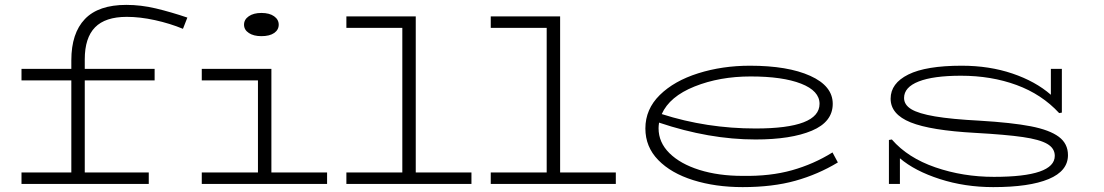

<svg xmlns="http://www.w3.org/2000/svg" viewBox="-20 -753 4518 786"><path d="M327 -510V-471H613V-424H327V-47H589V0H68V-47H272V-424H68V-471H272V-506Q272 -617 327.5 -675Q383 -733 497 -733Q557 -733 618 -718.5Q679 -704 747 -681L729 -635Q676 -657 614.5 -670.5Q553 -684 499 -684Q411 -684 369 -641Q327 -598 327 -510ZM979 -652Q979 -673 998.5 -686.5Q1018 -700 1050 -700Q1083 -700 1102 -686.5Q1121 -673 1121 -652Q1121 -631 1102.5 -618Q1084 -605 1050 -605Q1018 -605 998.5 -618Q979 -631 979 -652ZM1319 -47V0H806V-47H1036V-424H806V-471H1091V-47Z M1910 -47V0H1398V-47H1627V-639H1398V-686H1682V-47Z M2501 -47V0H1989V-47H2218V-639H1989V-686H2273V-47Z M3410 -88Q3329 -39 3236 -13Q3143 13 3020 13Q2909 13 2818 -15.5Q2727 -44 2674.5 -98Q2622 -152 2622 -227Q2622 -306 2681 -364Q2740 -422 2838.5 -453Q2937 -484 3050 -484Q3205 -484 3297 -442.5Q3389 -401 3389 -328Q3389 -254 3303.5 -218Q3218 -182 3073 -182Q2883 -182 2678 -251Q2676 -237 2676 -228Q2676 -170 2720.5 -126Q2765 -82 2843 -57.5Q2921 -33 3020 -33Q3133 -31 3222 -56Q3311 -81 3388 -129ZM2689 -286Q2873 -227 3073 -227Q3335 -227 3335 -328Q3335 -381 3259.5 -410.5Q3184 -440 3053 -440Q2926 -440 2823.5 -399Q2721 -358 2689 -286Z M4352 -118Q4352 -53 4273 -20Q4194 13 4046 13Q3930 13 3827.5 -20Q3725 -53 3664 -105V0H3619V-180L3631 -182Q3696 -107 3809 -68Q3922 -29 4049 -29Q4298 -29 4298 -115Q4298 -146 4267 -164Q4236 -182 4167 -192Q4098 -202 3973 -209Q3790 -219 3708 -252Q3626 -285 3626 -349Q3626 -412 3698.5 -448Q3771 -484 3917 -484Q4030 -484 4124.5 -452Q4219 -420 4282 -365V-471H4327V-292L4316 -290Q4245 -367 4141.5 -405Q4038 -443 3914 -443Q3801 -443 3741 -419.5Q3681 -396 3681 -352Q3681 -324 3710.5 -306Q3740 -288 3807.5 -276.5Q3875 -265 3990 -259Q4123 -251 4200 -236Q4277 -221 4314.5 -193Q4352 -165 4352 -118Z"/></svg>

Font: BioRhyme Expanded Light
Style: Regular
Weight: 300
Width: 7
Designer: Aoife Mooney
Foundry: Aoife Mooney Type
Version: Version 1.000